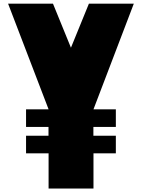

<svg xmlns="http://www.w3.org/2000/svg" viewBox="-20 -997 787 1065"><path d="M498 -293V-244.1H622.6V-146.5H498.5V48.8H249.5V-146.5H124.5V-244.1H249V-293H124.5V-390.6H249.5L24.9 -976.6H273.9L373.5 -732.4L473.1 -976.6H722.2L498.5 -390.6H622.6V-293Z"/></svg>

Font: Wilelessous
Style: Regular
Weight: 400
Designer: Kristopher Martin
Foundry: Kristopher Martin
Version: Version 1.0; ttfautohint (v1.8.4.7-5d5b)